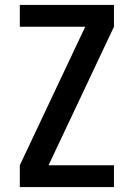

<svg xmlns="http://www.w3.org/2000/svg" viewBox="-20 -755 540 775"><path d="M60 0V-88L324 -647H60V-735H440V-647L176 -88H440V0Z"/></svg>

Font: Iosevka Term Semibold
Style: Regular
Weight: 600
Monospace: yes
Designer: Belleve Invis
Foundry: Belleve Invis
Version: Version 31.4.0